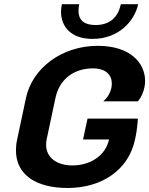

<svg xmlns="http://www.w3.org/2000/svg" viewBox="-20 -887 718 923"><path d="M277.5 -866.7C275 -855 273.3 -842.5 273.3 -830.8C273.3 -762.5 317.5 -700 425 -700C550.8 -700 626.7 -785.8 644.2 -866.7H560.8C545.8 -796.7 500.8 -766.7 439.2 -766.7C387.5 -766.7 357.5 -787.5 357.5 -835C357.5 -844.2 358.3 -855 360.8 -866.7ZM400.8 -316.7 379.2 -216.7H504.2C487.5 -137.5 412.5 -91.7 327.5 -91.7C255.8 -91.7 201.7 -127.5 201.7 -190.8C201.7 -199.2 202.5 -207.5 204.2 -216.7L246.7 -416.7C267.5 -512.5 341.7 -558.3 426.7 -558.3C488.3 -558.3 517.5 -527.5 517.5 -485C517.5 -478.3 516.7 -470 515 -462.5C510 -440.8 498.3 -419.2 476.7 -400H643.3C660 -420.8 669.2 -443.3 674.2 -466.7C676.7 -476.7 677.5 -487.5 677.5 -498.3C677.5 -581.7 609.2 -666.7 450 -666.7C277.5 -666.7 135.8 -560 105 -416.7L62.5 -216.7C58.3 -198.3 56.7 -180.8 56.7 -164.2C56.7 -46.7 153.3 16.7 305 16.7C473.3 16.7 599.2 -73.3 629.2 -216.7C641.7 -272.5 642.5 -316.7 642.5 -316.7Z"/></svg>

Font: BoonHome
Style: Bold Oblique
Weight: 700
Italic angle: -12°
Designer: Sungsit Sawaiwan
Foundry: Sungsit Sawaiwan
Version: Version 0.2